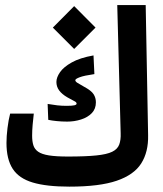

<svg xmlns="http://www.w3.org/2000/svg" viewBox="-20 -713 626 738"><path d="M246.6 4.4Q158.7 4.4 105.7 -11.5Q52.7 -27.3 28.8 -64.2Q4.9 -101.1 4.9 -163.6Q4.9 -189 8.8 -220.7Q12.7 -252.4 19 -276.4H109.9Q107.4 -256.3 105.5 -233.9Q103.5 -211.4 103.5 -191.4Q103.5 -169.9 108.2 -154.8Q112.8 -139.6 126.7 -129.9Q140.6 -120.1 168 -115.7Q195.3 -111.3 240.7 -111.3Q309.1 -111.3 349.9 -115.5Q390.6 -119.6 411.1 -129.6Q431.6 -139.6 438.2 -157.2Q444.8 -174.8 443.8 -200.7L430.7 -693.4H540L549.3 -193.8Q550.8 -128.9 522.9 -85Q495.1 -41 428.7 -18.3Q362.3 4.4 246.6 4.4ZM238.3 -245.6Q216.8 -245.6 197.8 -247.6Q178.7 -249.5 165.5 -252.4L163.1 -313.5Q182.6 -310.1 200.2 -308.1Q217.8 -306.2 235.4 -306.2Q257.8 -306.2 266.1 -308.3Q274.4 -310.5 274.4 -314.5Q274.4 -319.8 267.1 -323.5Q259.8 -327.1 238.8 -338.9Q217.8 -351.1 207.3 -365.5Q196.8 -379.9 196.8 -397.9Q196.8 -415.5 210.7 -435.5Q224.6 -455.6 255.9 -473.1Q287.1 -490.7 339.4 -500L342.8 -428.2Q302.7 -422.4 286.1 -416Q269.5 -409.7 269.5 -404.8Q269.5 -399.9 276.9 -395Q284.2 -390.1 302.7 -379.9Q331.1 -364.7 339.8 -350.8Q348.6 -336.9 348.6 -319.8Q348.6 -294.4 332.8 -278.1Q316.9 -261.7 291.5 -253.7Q266.1 -245.6 238.3 -245.6ZM265.1 -524.9 183.1 -606.9 265.1 -689.5 347.2 -606.9Z"/></svg>

Font: Cascadia Mono Medium
Style: Regular
Weight: 500
Monospace: yes
Designer: Aaron Bell
Foundry: Saja Typeworks
Version: Version 2407.024